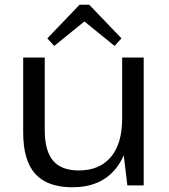

<svg xmlns="http://www.w3.org/2000/svg" viewBox="-20 -783 714 811"><path d="M169 -234Q169 -146 204 -104.5Q239 -63 313 -63Q400 -63 448 -119.5Q496 -176 496 -282L531 -345V-288Q531 -146 467.5 -69Q404 8 286 8Q180 8 129 -48.5Q78 -105 78 -223V-540H169ZM587 0H518L496 -182V-540H587ZM180 -621 316 -763H357L493 -621L464 -589L311 -713H362L209 -589Z"/></svg>

Font: Pathway Extreme 72pt Medium
Style: Regular
Weight: 500
Designer: Eduardo Rodriguez Tunni
Foundry: Eduardo Rodriguez Tunni
Version: Version 1.001;gftools[0.9.26]